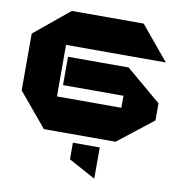

<svg xmlns="http://www.w3.org/2000/svg" viewBox="-100 -817 1078 1148"><g transform="rotate(10 439.0 -243.0)"><path d="M244 -519V-725H679L849 -520V-519ZM201 0 30 -205V-206H635V0ZM30 -206V-550L243 -725H244V-206ZM268 -279V-451H635V-279ZM635 0V-451H636L849 -271V-167L636 0ZM548 239 386 151V50H549V239Z"/></g></svg>

Font: Foldit ExtraBold
Style: Regular
Weight: 800
Version: Version 1.003